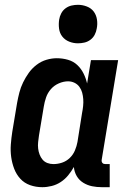

<svg xmlns="http://www.w3.org/2000/svg" viewBox="-20 -770 540 798"><path d="M156 8Q129 8 105 -0.5Q81 -9 64.5 -27Q48 -45 39 -68.5Q30 -92 26.5 -117.5Q23 -143 25 -169.5Q27 -196 31 -222L51 -342Q55 -364 60.5 -385.5Q66 -407 76 -427.5Q86 -448 99.5 -467Q113 -486 132 -500.5Q151 -515 173 -521.5Q195 -528 216 -528Q240 -528 262.5 -521.5Q285 -515 301 -500Q317 -485 327 -465Q337 -445 342 -423L358 -520H471L403 -108Q402 -104 402.5 -100Q403 -96 405.5 -93Q408 -90 411.5 -89Q415 -88 419 -88H436V8H403Q382 8 362.5 4Q343 0 326 -10.5Q309 -21 299 -38Q289 -55 287 -76Q277 -58 263.5 -41.5Q250 -25 232.5 -13.5Q215 -2 195 3Q175 8 156 8ZM202 -88Q220 -88 238 -94Q256 -100 270 -113.5Q284 -127 291.5 -145Q299 -163 302 -180L321 -300Q324 -315 325.5 -329.5Q327 -344 326 -358Q325 -372 321.5 -385Q318 -398 310 -409Q302 -420 289.5 -426Q277 -432 263 -432Q244 -432 224.5 -423.5Q205 -415 191.5 -399.5Q178 -384 171.5 -365Q165 -346 162 -327L142 -207Q140 -193 138.5 -179.5Q137 -166 138.5 -153Q140 -140 144.5 -128Q149 -116 157 -106.5Q165 -97 177 -92.5Q189 -88 202 -88ZM304 -590Q285 -590 267.5 -597Q250 -604 239 -618Q228 -632 225.5 -651Q223 -670 226 -689Q228 -702 234.5 -714.5Q241 -727 252.5 -735.5Q264 -744 277.5 -747Q291 -750 304 -750Q323 -750 341 -743Q359 -736 369.5 -722Q380 -708 383 -689Q386 -670 382 -651Q380 -638 373.5 -625.5Q367 -613 355.5 -604.5Q344 -596 330.5 -593Q317 -590 304 -590Z"/></svg>

Font: Iosevka Custom
Style: Bold Italic
Weight: 700
Italic angle: -9°
Designer: Belleve Invis
Foundry: Belleve Invis
Version: Version 30.3.1; ttfautohint (v1.8.3)